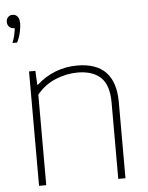

<svg xmlns="http://www.w3.org/2000/svg" viewBox="-56 -858 695 903"><g transform="rotate(-5 291.5 -406.0)"><path d="M91.5 -540H121.5L124.5 -474.5H128.5Q167 -510 216 -529Q265 -548 318.5 -548Q499.5 -548 499.5 -359.5V0H465.5V-360Q465.5 -442.5 427.5 -478.8Q389.5 -515 318 -515Q266.5 -515 214.8 -494Q163 -473 125.5 -427.5V0H91.5ZM69.5 -769Q69.5 -750 64 -726Q58.5 -702 47.5 -680H25.5Q39.5 -715.5 42 -749H38.5Q25 -749 16.2 -758Q7.5 -767 7.5 -781Q7.5 -794.5 15.8 -803.2Q24 -812 36.5 -812Q52 -812 60.8 -801Q69.5 -790 69.5 -769Z"/></g></svg>

Font: Encode Sans Semi Expanded Thin
Style: Regular
Weight: 250
Width: 6
Designer: Multiple Designers
Foundry: Impallari Type
Version: Version 2.000